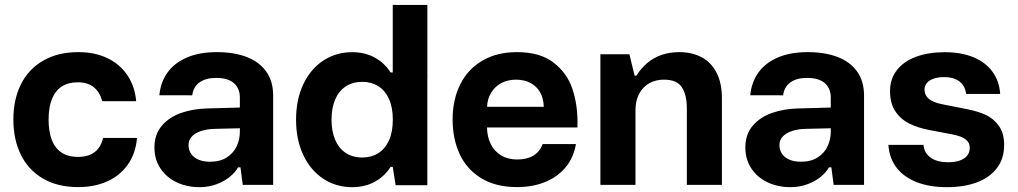

<svg xmlns="http://www.w3.org/2000/svg" viewBox="-20 -750 4132 779"><path d="M34.2 -264.9Q34.2 -346.6 65.1 -408.3Q96 -470 155.5 -504.2Q214.9 -538.5 298.3 -538.5Q364.6 -538.5 415.4 -514.3Q466.2 -490.1 496.6 -445.2Q527 -400.3 532.5 -339.5H395Q384.5 -377 360.2 -396.5Q335.8 -416.1 295.4 -416.1Q257.4 -416.1 231.2 -399.5Q205.1 -382.9 191.2 -349.3Q177.3 -315.6 177.1 -264.9Q177.2 -217.9 189.5 -184.2Q201.8 -150.5 228.4 -131.9Q255.1 -113.4 296.9 -113.4Q338.6 -113.4 364.1 -132.9Q389.6 -152.3 398.1 -190.3H535.9Q530.4 -127.1 498.7 -82.3Q467.1 -37.5 415.3 -14.2Q363.6 9.1 297.5 9.1Q213.4 9.1 154.1 -25.7Q94.8 -60.5 64.5 -122.5Q34.2 -184.5 34.2 -264.9Z M606.6 -151.7Q606.6 -205.1 636.8 -240.1Q666.9 -275.1 714.6 -291.7Q762.3 -308.3 817.9 -309.9L953.2 -313.7V-354.5Q953.2 -391 929.2 -412.5Q905.2 -433.9 856.9 -433.9Q815 -433.9 789.6 -415.9Q764.3 -397.9 760 -363.3L626.6 -363.6Q631.3 -415.4 659 -454.8Q686.7 -494.1 737.5 -516.3Q788.2 -538.5 860 -538.5Q929 -538.5 980.2 -519.1Q1031.4 -499.7 1059.9 -460.1Q1088.3 -420.5 1088.3 -362V0H964.9L955.6 -71.1H945.7Q935.6 -51.8 913.2 -33.2Q890.8 -14.6 858.8 -2.6Q826.9 9.4 789.6 9.4Q738.4 9.4 696.7 -10.4Q655 -30.2 630.8 -66.8Q606.6 -103.4 606.6 -151.7ZM953.2 -215.2V-229.6L851.7 -227.2Q821.1 -226.6 797 -218.8Q772.9 -211 758.9 -196.6Q744.9 -182.1 744.9 -161.6Q744.9 -141.4 755.3 -126.1Q765.7 -110.7 785.3 -102.3Q804.8 -93.8 832 -93.8Q873.4 -93.8 900.7 -111.7Q927.9 -129.5 940.6 -157.1Q953.2 -184.8 953.2 -215.2Z M1573.5 -730V-435.4H1714V-730ZM1564.8 -73H1573.5L1585.1 1.3H1713.8V-264.5L1642.2 -269.3L1573.8 -264.5Q1573.8 -214.6 1558 -180Q1542.2 -145.5 1514.5 -128.3Q1486.7 -111 1450.3 -111Q1410.4 -111 1382.2 -129.9Q1354 -148.8 1339.6 -183.4Q1325.1 -218.1 1325.1 -264.5L1245.4 -269.3L1181.2 -264.5Q1181.2 -183.1 1210.5 -121Q1239.9 -58.9 1291.7 -24.8Q1343.5 9.4 1408.7 9.4Q1461.2 9.4 1501.2 -12.9Q1541.2 -35.3 1564.8 -73ZM1181.2 -264.5 1245.4 -259.6 1325.1 -264.5Q1325.1 -310.8 1339.6 -345.5Q1354 -380.1 1382.2 -399Q1410.4 -417.9 1450.3 -417.9Q1486.7 -417.9 1514.5 -400.6Q1542.2 -383.4 1558 -348.9Q1573.8 -314.4 1573.8 -264.5L1642.2 -259.6L1713.8 -264.5V-530.2H1585.1L1573.5 -455.9H1564.8Q1541.2 -493.7 1501.2 -516Q1461.2 -538.3 1408.7 -538.3Q1343.5 -538.3 1291.7 -504.2Q1239.9 -470 1210.5 -407.9Q1181.2 -345.8 1181.2 -264.5Z M1816.4 -265.3Q1816.4 -345.8 1847.3 -407.7Q1878.1 -469.5 1937.1 -504Q1996 -538.5 2077.7 -538.5Q2170.8 -538.5 2225.6 -496.3Q2280.4 -454.2 2301.7 -391.3Q2323 -328.4 2323 -256.2V-232.8H1955.8Q1956.7 -194.2 1971.5 -164.8Q1986.3 -135.4 2013.7 -119.2Q2041.1 -102.9 2078.7 -102.9Q2117.7 -102.9 2143.8 -118.5Q2170 -134.1 2181.7 -165.6H2316.7Q2307.5 -110.6 2275 -71.4Q2242.4 -32.1 2191.7 -11.5Q2141.1 9.1 2078.4 9.1Q1991.6 9.1 1932.7 -26.8Q1873.8 -62.7 1845.1 -124.6Q1816.4 -186.5 1816.4 -265.3ZM2073.6 -426.8Q2040.9 -426.8 2014.9 -413.3Q1988.9 -399.8 1973.3 -374.8Q1957.7 -349.8 1956.1 -316.7H2186.2Q2185.4 -351.2 2171 -376.1Q2156.6 -401 2131.4 -413.9Q2106.2 -426.8 2073.6 -426.8Z M2554.8 -443.1 2558.3 -302.4V0H2416V-529.9H2533.6ZM2673.4 -426.9Q2641.5 -426.9 2615.5 -412.9Q2589.5 -398.9 2573.9 -370.8Q2558.3 -342.7 2558.3 -302.4L2554.8 -443.1H2562.2Q2580.6 -472.9 2606 -494.4Q2631.4 -515.8 2664 -527.1Q2696.6 -538.5 2735.9 -538.5Q2788 -538.5 2826.9 -517.6Q2865.8 -496.8 2887.4 -454.8Q2909 -412.8 2909 -352V0H2766.7V-310.5Q2766.7 -364.7 2746.6 -395.8Q2726.6 -426.9 2673.4 -426.9Z M3004.1 -151.7Q3004.1 -205.1 3034.2 -240.1Q3064.4 -275.1 3112.1 -291.7Q3159.8 -308.3 3215.3 -309.9L3350.7 -313.7V-354.5Q3350.7 -391 3326.7 -412.5Q3302.6 -433.9 3254.4 -433.9Q3212.5 -433.9 3187.1 -415.9Q3161.7 -397.9 3157.4 -363.3L3024 -363.6Q3028.8 -415.4 3056.5 -454.8Q3084.2 -494.1 3134.9 -516.3Q3185.6 -538.5 3257.4 -538.5Q3326.5 -538.5 3377.7 -519.1Q3428.9 -499.7 3457.3 -460.1Q3485.7 -420.5 3485.7 -362V0H3362.4L3353 -71.1H3343.2Q3333.1 -51.8 3310.7 -33.2Q3288.3 -14.6 3256.3 -2.6Q3224.3 9.4 3187 9.4Q3135.8 9.4 3094.1 -10.4Q3052.4 -30.2 3028.3 -66.8Q3004.1 -103.4 3004.1 -151.7ZM3350.7 -215.2V-229.6L3249.1 -227.2Q3218.6 -226.6 3194.4 -218.8Q3170.3 -211 3156.3 -196.6Q3142.4 -182.1 3142.4 -161.6Q3142.4 -141.4 3152.8 -126.1Q3163.2 -110.7 3182.7 -102.3Q3202.2 -93.8 3229.5 -93.8Q3270.9 -93.8 3298.1 -111.7Q3325.4 -129.5 3338 -157.1Q3350.7 -184.8 3350.7 -215.2Z M3584.5 -162.1H3726.6Q3730.5 -128 3756.5 -109.9Q3782.6 -91.7 3826.9 -91.7Q3854.8 -91.7 3874.6 -98.8Q3894.3 -105.9 3904.4 -118.9Q3914.6 -132 3914.6 -150.5Q3914.6 -168.6 3903 -179.7Q3891.4 -190.9 3875.2 -196.4Q3859 -202 3837.6 -206L3752.8 -222Q3703.6 -231.2 3668.4 -249.1Q3633.1 -267.1 3612.1 -299.3Q3591.1 -331.4 3591.1 -380.3Q3591.1 -429.5 3618.7 -465.2Q3646.2 -500.9 3696.3 -519.5Q3746.5 -538.2 3812.9 -538.2Q3880.4 -538.2 3929.8 -517.6Q3979.2 -497.1 4006.8 -459Q4034.5 -420.9 4038.1 -368.8H3899.9Q3897.4 -390.6 3886.1 -406Q3874.8 -421.3 3855.7 -429.2Q3836.6 -437.2 3810.3 -437.2Q3787.4 -437.2 3769.3 -431.3Q3751.3 -425.5 3741.1 -413.9Q3731 -402.3 3731 -385.8Q3731 -364 3748.5 -349.1Q3766.1 -334.2 3802.9 -327L3903.6 -307.1Q3948.6 -298.3 3980 -283.6Q4011.4 -268.9 4032.8 -239.2Q4054.1 -209.5 4054.1 -161.7Q4054.1 -106.7 4025 -68.2Q3995.8 -29.6 3943.6 -10.1Q3891.4 9.4 3822.2 9.4Q3751.6 9.4 3699.4 -10.9Q3647.3 -31.2 3617.7 -69.6Q3588.1 -108.1 3584.5 -162.1Z"/></svg>

Font: Wand UI Pro
Style: Regular
Weight: 400
Designer: Andreas Faust
Version: Version 1.003;FEAKit 1.0